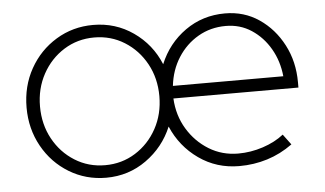

<svg xmlns="http://www.w3.org/2000/svg" viewBox="-42 -566 1084 641"><g transform="rotate(-5 500.0 -246.0)"><path d="M290 10Q222 10 166 -24Q110 -58 77.5 -116.5Q45 -175 45 -246Q45 -318 77.5 -376Q110 -434 166 -468Q222 -502 290 -502Q365 -502 424.5 -460.5Q484 -419 512 -351Q540 -419 598.5 -460.5Q657 -502 732 -502Q796 -502 846 -468Q896 -434 925.5 -377.5Q955 -321 955 -252V-234H536Q539 -177 566.5 -131.5Q594 -86 638 -59Q682 -32 736 -32Q778 -32 819 -45.5Q860 -59 889 -82L915 -47Q875 -18 830 -4Q785 10 736 10Q660 10 600.5 -32Q541 -74 512 -142Q484 -75 424.5 -32.5Q365 10 290 10ZM290 -32Q346 -32 391.5 -60.5Q437 -89 463.5 -137.5Q490 -186 490 -246Q490 -306 463.5 -354.5Q437 -403 391.5 -431.5Q346 -460 290 -460Q234 -460 188.5 -431.5Q143 -403 116.5 -354.5Q90 -306 90 -246Q90 -186 116.5 -137.5Q143 -89 188.5 -60.5Q234 -32 290 -32ZM538 -276H908Q903 -327 879 -368.5Q855 -410 817 -435Q779 -460 731 -460Q680 -460 638.5 -436Q597 -412 570.5 -370.5Q544 -329 538 -276Z"/></g></svg>

Font: Red Hat Display
Style: Regular
Weight: 300
Designer: Pentagram, MCKL
Foundry: Pentagram, MCKL
Version: Version 1.023